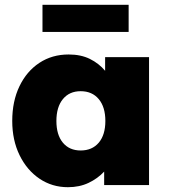

<svg xmlns="http://www.w3.org/2000/svg" viewBox="-20 -771 711 800"><path d="M263 9Q197 9 144.5 -26.5Q92 -62 61.5 -124.5Q31 -187 31 -267Q31 -349 61 -411.5Q91 -474 144 -509Q197 -544 266 -544Q317 -544 354.5 -525.5Q392 -507 418 -476V-533H601V0H414V-56Q387 -27 349 -9Q311 9 263 9ZM316 -144Q364 -144 391.5 -176.5Q419 -209 419 -267Q419 -325 391.5 -358Q364 -391 316 -391Q269 -391 242 -358Q215 -325 215 -267Q215 -209 242 -176.5Q269 -144 316 -144ZM157 -638V-751H516V-638Z"/></svg>

Font: Lexend Deca ExtraBold
Style: Regular
Weight: 800
Designer: Bonnie Shaver-Troup, Thomas Jockin
Foundry: Lexend
Version: Version 1.008; ttfautohint (v1.8.4.7-5d5b)